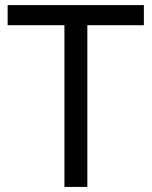

<svg xmlns="http://www.w3.org/2000/svg" viewBox="-20 -734 596 754"><path d="M10 -635V-714H545V-635H323V0H233V-635Z"/></svg>

Font: BC Sans
Style: Regular
Weight: 400
Designer: Monotype Design Team
Province of B.C.
Foundry: Monotype Imaging Inc.
Version: Version 2.000;GOOG;noto-source:20170915:90ef993387c0